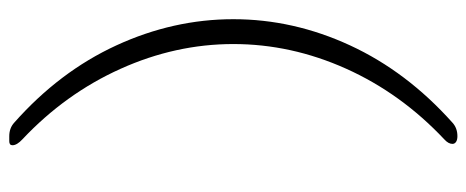

<svg xmlns="http://www.w3.org/2000/svg" viewBox="-324 -592 1032 425"><g transform="rotate(-90 192.5 -380.0)"><path d="M83 -869Q83 -876 92 -876H103Q121 -876 133 -865Q246 -765 304 -639Q362 -513 362 -380Q362 -247 304 -121.5Q246 4 133 105Q121 116 103 116Q95 116 90.5 113Q86 110 86 105Q86 96 96 87Q198 -9 252.5 -130.5Q307 -252 307 -380Q307 -508 252 -630Q197 -752 96 -847Q83 -859 83 -869Z"/></g></svg>

Font: Shippori Gothic B2 Bold
Style: Regular
Weight: 700
Designer: FONTDASU
Foundry: FONTDASU / Google Inc. / but / Adobe
Version: Version 1.130